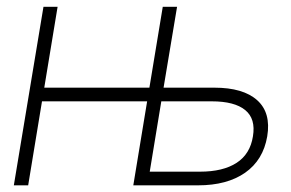

<svg xmlns="http://www.w3.org/2000/svg" viewBox="-20 -556 873 576"><path d="M21.5 0 110.4 -535.6H152.8L112.8 -293H428.2L468.3 -535.6H511.2L470.7 -293H623Q709.5 -293 751.5 -255.4Q793.5 -217.8 781.7 -147Q769.5 -75.7 715.3 -37.8Q661.1 0 574.2 0H379.9L421.4 -252H106L64.5 0ZM429.2 -41H580.1Q648.9 -41 689.7 -67.4Q730.5 -93.8 738.8 -147Q747.6 -199.7 715.6 -225.8Q683.6 -252 615.2 -252H463.9Z"/></svg>

Font: Inter Display ExtraLight
Style: Italic
Weight: 200
Italic angle: -9.39999°
Designer: Rasmus Andersson
Foundry: rsms
Version: Version 4.000;git-a52131595